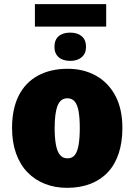

<svg xmlns="http://www.w3.org/2000/svg" viewBox="-20 -894 648 924"><path d="M491 -874V-766H148V-874ZM318 -737Q353 -737 373.5 -719.5Q394 -702 394 -668Q394 -637 373.5 -619Q353 -601 318 -601Q282 -601 262 -619Q242 -637 242 -668Q242 -702 262 -719.5Q282 -737 318 -737ZM569 -278Q569 -209 551 -155Q533 -101 498.5 -64.5Q464 -28 414.5 -9Q365 10 303 10Q245 10 196.5 -9Q148 -28 112.5 -64.5Q77 -101 57.5 -155Q38 -209 38 -278Q38 -370 70 -433.5Q102 -497 162.5 -530Q223 -563 306 -563Q382 -563 441.5 -530Q501 -497 535 -433.5Q569 -370 569 -278ZM243 -278Q243 -231 249 -198Q255 -165 268.5 -148.5Q282 -132 305 -132Q328 -132 340.5 -148.5Q353 -165 358.5 -198Q364 -231 364 -278Q364 -325 358.5 -357Q353 -389 340 -405Q327 -421 304 -421Q271 -421 257 -385Q243 -349 243 -278Z"/></svg>

Font: Noto Sans Display Black
Style: Regular
Weight: 900
Designer: Monotype Design Team
Foundry: Monotype Imaging Inc.
Version: Version 2.003